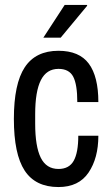

<svg xmlns="http://www.w3.org/2000/svg" viewBox="-20 -743 450 775"><path d="M155 -591 241 -723H331L332 -720L225 -591ZM377 -331H292Q292 -402 275.5 -433.5Q259 -465 216 -465Q168 -465 145 -419.5Q122 -374 122 -282V-244Q122 -152 144.5 -106.5Q167 -61 216 -61Q259 -61 277.5 -94Q296 -127 296 -195H377Q377 -105 337.5 -46.5Q298 12 216 12Q123 12 79.5 -54.5Q36 -121 36 -263Q36 -405 80 -471.5Q124 -538 216 -538Q300 -538 338.5 -486Q377 -434 377 -331Z"/></svg>

Font: Archivo Narrow
Style: Regular
Weight: 400
Designer: Hector Gatti
Foundry: Omnibus-Type
Version: Version 1.003